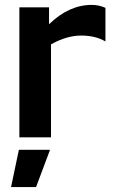

<svg xmlns="http://www.w3.org/2000/svg" viewBox="-20 -560 464 783"><path d="M59 -530H180V-461Q261 -540 354 -540Q384 -540 410 -528V-391Q369 -415 311 -415Q252 -415 188 -379V0H59ZM184 51 127 203H25L57 51Z"/></svg>

Font: Roundo SemiBold
Style: Regular
Weight: 600
Designer: Namrata Goyal (Gurmukhi), Shiva Nallaperumal (Latin)
Foundry: Indian Type Foundry
Version: Version 1.000;PS 1.0;hotconv 1.0.88;makeotf.lib2.5.647800